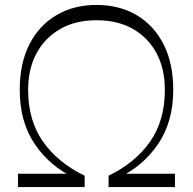

<svg xmlns="http://www.w3.org/2000/svg" viewBox="-20 -758 782 778"><path d="M53 0V-54H284L282 -37Q182 -84 121 -174Q60 -264 60 -394Q60 -501 99 -578Q138 -655 208.5 -696.5Q279 -738 371 -738Q464 -738 534 -696.5Q604 -655 643 -578Q682 -501 682 -394Q682 -264 620 -173.5Q558 -83 457 -36L459 -54H689V0H420V-46Q529 -99 588.5 -184.5Q648 -270 648 -394Q648 -479 614.5 -542Q581 -605 519 -640.5Q457 -676 371 -676Q286 -676 224 -640.5Q162 -605 128 -542Q94 -479 94 -394Q94 -270 154 -184.5Q214 -99 323 -46V0Z"/></svg>

Font: Savate ExtraLight
Style: Regular
Weight: 200
Designer: Max Esnée
Foundry: Plomb Type
Version: Version 2.000